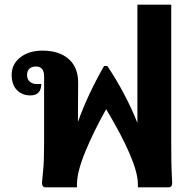

<svg xmlns="http://www.w3.org/2000/svg" viewBox="-20 -803 818 823"><path d="M718 -20Q718 0 703 0H571V-14Q571 -108 435 -335Q381 -239 345.5 -152.5Q310 -66 310 -14V0H175Q160 0 160 -20Q160 -24 162 -42Q162 -46 165.5 -79.5Q169 -113 169 -190V-478Q169 -496 160.5 -507Q152 -518 134 -518Q116 -518 106 -508.5Q96 -499 96 -482Q96 -463 107.5 -453Q119 -443 137 -443H157Q157 -420 145.5 -407Q134 -394 110 -394Q75 -394 52.5 -417Q30 -440 30 -482Q30 -528 67 -557Q104 -586 162 -586Q234 -586 275 -549.5Q316 -513 315 -446L314 -280Q355 -396 426 -520H440Q478 -464 512 -399.5Q546 -335 569 -276V-783H714V-190Q714 -94 716 -61Q718 -28 718 -20Z"/></svg>

Font: Krub
Style: Bold
Weight: 700
Version: Version 1.000; ttfautohint (v1.6)